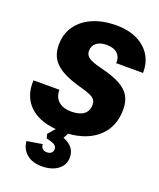

<svg xmlns="http://www.w3.org/2000/svg" viewBox="-176 -845 1005 1211"><g transform="rotate(20 326.0 -239.5)"><path d="M108 142 212 125Q211 142 222 153.5Q233 165 253 165Q271 165 282 155.5Q293 146 293 130Q293 111 276.5 101Q260 91 223 83L215 55L256 8Q138 -2 75.5 -65.5Q13 -129 19 -233H193Q192 -185 223 -157Q254 -129 309 -129Q364 -129 393 -151Q422 -173 422 -216Q422 -244 400.5 -260Q379 -276 315 -293Q196 -325 144 -372Q92 -419 92 -497Q92 -573 131 -627Q170 -681 238 -709.5Q306 -738 393 -738Q473 -738 532.5 -709.5Q592 -681 623 -630Q654 -579 652 -513H472Q475 -554 450 -577.5Q425 -601 377 -601Q334 -601 309 -581.5Q284 -562 284 -527Q284 -499 308.5 -482.5Q333 -466 390 -452Q475 -432 523.5 -405.5Q572 -379 593 -342.5Q614 -306 614 -253Q614 -139 541 -70Q468 -1 339 9L321 43Q401 73 401 146Q401 197 360 228Q319 259 251 259Q190 259 151.5 227.5Q113 196 108 142Z"/></g></svg>

Font: Mona Sans ExtraBold
Style: Italic
Weight: 800
Italic angle: -11.7°
Designer: Deni Anggara
Foundry: GitHub
Version: Version 2.000